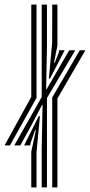

<svg xmlns="http://www.w3.org/2000/svg" viewBox="-20 -820 394 840"><path d="M162.5 0V-170.5L166.2 -361.2H164.2L113.5 -264.8L68.8 -183.8H42.5L162.5 -395.5V-800H185.5V-619.5L181.8 -429.2H183.8L243 -531.5L282.8 -600H309.2L185.5 -391.2V0ZM0 -183.8 116.8 -396.2V-800H139.8V-391.8L23.5 -183.8ZM193.8 -475.8 208.2 -632.8 208.5 -800H231.2V-620.8L216.2 -545.2H219.5L237.8 -591.8V-600H262.8L198.5 -475.8ZM208.5 0V-393.5L328.8 -600H353.5L231.2 -389.2V0ZM116.8 0V-156L137 -250.5H133.5L113.2 -192.5L112.5 -183.8H85.5L149.5 -311.8H154.8L139.8 -155.2V0Z"/></svg>

Font: Big Shoulders Inline Text
Style: Bold
Weight: 700
Designer: Patric King
Foundry: XO Type Co
Version: Version 1.000